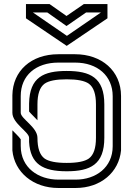

<svg xmlns="http://www.w3.org/2000/svg" viewBox="-20 -937 665 957"><path d="M41.7 -462.5V-375C41.7 -321.8 125 -279.8 125 -250V-229.2C131.3 -119.3 192.9 -83.3 312.5 -83.3C430.1 -83.3 500 -116.7 500 -250V-416.7C500 -550 430.1 -583.3 312.5 -583.3C198.8 -583.3 127.2 -553.3 125 -420.8V-381.2C132.2 -371.7 163.1 -342.3 166.7 -337.5V-416.7C166.7 -467.7 178.1 -502.1 202.1 -519.8C222.9 -534.4 259.4 -541.7 312.5 -541.7C365.6 -541.7 402.1 -534.4 422.9 -519.8C446.9 -502.1 458.3 -467.7 458.3 -416.7V-250C458.3 -199 446.9 -164.6 422.9 -146.9C402.1 -132.3 365.6 -125 312.5 -125C259.4 -125 222.9 -132.3 202.1 -146.9C178.1 -164.6 166.7 -199 166.7 -250C166.7 -303.2 83.3 -345.2 83.3 -375V-458.3C83.3 -561.5 159.5 -625 270.8 -625H354.2C465.8 -625 541.7 -559.1 541.7 -457.3V-208.3C541.7 -102.2 457.6 -41.7 357.3 -41.7H270.8C172.2 -41.7 83.3 -100 83.3 -209.4V-242.7C83.3 -243.8 83.3 -243.8 82.3 -243.8C79.2 -249 71.9 -257.3 60.4 -268.8L41.7 -287.5V-187.5C52 -78.3 145.6 0 270.8 0H357.3C482.4 0 573.1 -78.8 583.3 -187.5V-458.3C583.3 -584.3 486.1 -666.7 354.2 -666.7H270.8C135 -666.7 43.6 -583.5 41.7 -462.5ZM311.5 -807.3 409.4 -875H483.3L313.5 -758.3L143.8 -875H215.6ZM311.5 -857.3 227.1 -916.7H109.4V-845.8L312.5 -708.3L515.6 -845.8V-916.7H397.9Z"/></svg>

Font: Sportrop
Style: Regular
Weight: 500
Version: Version 0.9